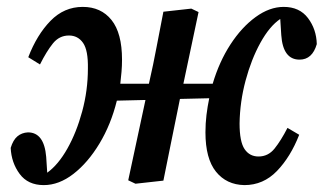

<svg xmlns="http://www.w3.org/2000/svg" viewBox="-20 -524 939 557"><path d="M689 13Q637 12 606.5 -26Q576 -64 576 -140Q576 -166 579 -190.5Q582 -215 587 -239L502 -237L498 -217Q487 -163 476 -109Q465 -55 454 0L373 9L352 -1L402 -234L319 -232Q302 -163 268.5 -107.5Q235 -52 193 -19.5Q151 13 107 13Q61 13 37 -19.5Q13 -52 11 -95Q18 -118 30.5 -128.5Q43 -139 61 -140Q108 -140 114 -69L117 -23Q149 -46 175.5 -93Q202 -140 218.5 -201Q235 -262 235 -325Q236 -378 221 -399.5Q206 -421 180 -421Q152 -421 133.5 -398Q115 -375 96 -337L62 -358Q87 -423 126.5 -463.5Q166 -504 220 -504Q273 -504 303.5 -466Q334 -428 334 -351Q334 -333 332.5 -315.5Q331 -298 329 -281H412Q425 -338 434.5 -389Q444 -440 454 -490L535 -499L556 -489L512 -281H597Q616 -345 648.5 -395Q681 -445 721.5 -474.5Q762 -504 803 -504Q849 -504 873.5 -471.5Q898 -439 899 -396Q886 -351 849 -351Q801 -351 796 -422L793 -469Q762 -448 735.5 -400Q709 -352 692.5 -290.5Q676 -229 675 -166Q675 -113 689.5 -91.5Q704 -70 730 -70Q758 -70 776.5 -93Q795 -116 814 -153L848 -133Q823 -69 783.5 -28Q744 13 689 13Z"/></svg>

Font: Source Serif 4 SmText Semibold
Style: Italic
Weight: 600
Italic angle: -12°
Designer: Frank Grießhammer
Foundry: Adobe
Version: Version 4.005;hotconv 1.1.0;makeotfexe 2.6.0